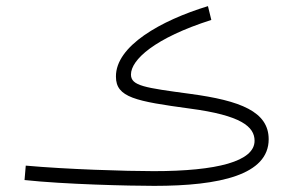

<svg xmlns="http://www.w3.org/2000/svg" viewBox="-20 -591 951 626"><path d="M483 15C697 15 856 -21 856 -137C856 -227 764 -263 600 -285C452 -305 407 -311 407 -348C407 -396 484 -467 669 -526L658 -571C504 -524 357 -441 358 -341C358 -273 423 -261 599 -237C766 -215 810 -178 810 -132C810 -65 688 -33 481 -33C391 -33 196 -39 64 -51L60 -4C189 10 402 15 483 15Z"/></svg>

Font: Noto Sans Arabic UI XCn Lt
Style: Regular
Weight: 300
Width: 2
Designer: Monotype Design Team, Nadine Chahine and Nizar Qandah
Foundry: Monotype Imaging Inc.
Version: Version 2.010